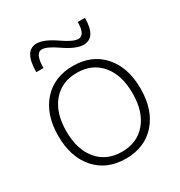

<svg xmlns="http://www.w3.org/2000/svg" viewBox="-172 -840 910 970"><g transform="rotate(-30 283.0 -355.0)"><path d="M181 -720Q224 -720 290 -674Q347 -634 377 -634Q416 -634 416 -710H458Q458 -595 385 -595Q342 -595 274 -642Q218 -681 189 -681Q150 -681 150 -595H108Q108 -720 181 -720ZM424 -428.5Q372 -490 283 -490Q194 -490 142 -428.5Q90 -367 90 -260Q90 -153 142 -91.5Q194 -30 283 -30Q372 -30 424 -91.5Q476 -153 476 -260Q476 -367 424 -428.5ZM458 -63Q393 10 283 10Q173 10 108 -63Q43 -136 43 -260Q43 -384 108 -457Q173 -530 283 -530Q393 -530 458 -457Q523 -384 523 -260Q523 -136 458 -63Z"/></g></svg>

Font: Mplus 1p Light
Style: Regular
Weight: 300
Version: Version 1.061